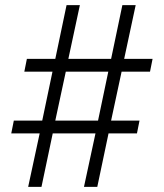

<svg xmlns="http://www.w3.org/2000/svg" viewBox="-20 -730 640 750"><path d="M90 0 135 -209H24L34 -259H145L185 -450H75L85 -500H196L240 -710H292L247 -500H414L458 -710H510L465 -500H576L566 -450H455L414 -259H525L515 -209H404L360 0H308L353 -209H186L142 0ZM196 -259H363L403 -450H237Z"/></svg>

Font: Livvic Light
Style: Regular
Weight: 300
Designer: Jacques Le Bailly, Baron von Fonthausen
Version: Version 1.001; ttfautohint (v1.8.2)